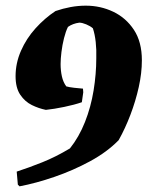

<svg xmlns="http://www.w3.org/2000/svg" viewBox="-20 -541 539 678"><path d="M49 117 43 111 39 65Q82 51 129.5 32Q177 13 227 -17Q259 -57 280 -110Q301 -163 310.5 -221.5Q320 -280 320 -335Q321 -365 318 -392.5Q315 -420 308 -441Q299 -449 284.5 -455Q270 -461 260 -461Q237 -458 220 -446Q212 -430 206 -406Q200 -382 197 -357.5Q194 -333 194 -315Q194 -292 198.5 -271.5Q203 -251 214 -236Q224 -233 242 -231Q260 -229 273 -228L274 -215L269 -180Q243 -171 207 -163.5Q171 -156 142 -153Q117 -158 92.5 -170Q68 -182 51.5 -206.5Q35 -231 35 -272Q35 -318 54 -361.5Q73 -405 105.5 -441Q138 -477 176 -502Q202 -511 229 -516Q256 -521 283 -521Q335 -521 380 -499.5Q425 -478 453 -435.5Q481 -393 481 -328Q481 -283 470 -233.5Q459 -184 440.5 -135.5Q422 -87 399 -46Q358 -4 298 28.5Q238 61 172.5 83.5Q107 106 49 117Z"/></svg>

Font: Labrada ExtraBold
Style: Italic
Weight: 800
Italic angle: -7°
Designer: Mercedes Jáuregui
Foundry: Omnibus-Type Team
Version: Version 1.000; ttfautohint (v1.8.4.7-5d5b)